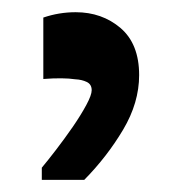

<svg xmlns="http://www.w3.org/2000/svg" viewBox="-20 -192 293 316"><path d="M51.3 -163.1Q77.1 -171.9 104.5 -171.9Q147.9 -171.9 178.5 -145.8Q209 -119.6 209 -68.4Q209 -22.9 182.6 21.5Q156.2 65.9 118.7 104H48.8V84Q58.6 72.3 72.5 54.2Q86.4 36.1 99.9 16.6Q113.3 -2.9 122.1 -19.3Q130.9 -35.6 130.9 -43.5Q130.9 -53.2 122.8 -57.1Q114.7 -61 104 -61.5Q84 -64.5 51.3 -62Z"/></svg>

Font: Markazi Text SemiBold
Style: Regular
Weight: 600
Designer: Borna Izadpanah (Arabic designer), Fiona Ross (Arabic design director) and Florian Runge (Latin designer)
Foundry: Borna Izadpanah and Florian Runge
Version: Version 1.001; ttfautohint (v1.8.3)